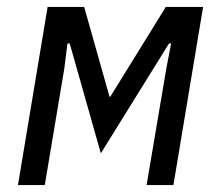

<svg xmlns="http://www.w3.org/2000/svg" viewBox="-20 -536 640 556"><path d="M32 0H109.7L166.2 -337.4L175.4 -410.2H181.8L272 -92L469.5 -410.2H475.5L461.6 -337.4L404.5 0H482.2L568.2 -516H460.2L299.4 -256H297.2L223.7 -516H117.9Z"/></svg>

Font: Margiela Mono Italic Text It
Style: Regular
Weight: 400
Designer: Mike Abbink, Paul van der Laan, Pieter van Rosmalen
Foundry: Bold Monday
Version: Version 2.003 2021